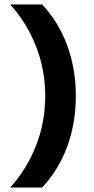

<svg xmlns="http://www.w3.org/2000/svg" viewBox="-20 -736 426 866"><path d="M322 -303Q322 -180 283 -74.5Q244 31 170 110H26Q103 24 143.5 -81.5Q184 -187 184 -303Q184 -419 143.5 -524.5Q103 -630 26 -716H170Q244 -637 283 -531.5Q322 -426 322 -303Z"/></svg>

Font: Uncut Sans Variable
Style: Regular
Weight: 400
Designer: Kasper Nordkvist
Foundry: UNCUT.wtf
Version: Version 1.304;Glyphs 3.2 (3246)